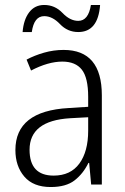

<svg xmlns="http://www.w3.org/2000/svg" viewBox="-20 -743 504 773"><path d="M335 -271V-217Q335 -133 299.5 -84.5Q264 -36 196 -36Q99 -36 99 -140Q99 -257 262 -267ZM236 -542Q196 -542 157.5 -531Q119 -520 87 -503L105 -459Q174 -495 231 -495Q284 -495 309.5 -462.5Q335 -430 335 -353V-313L256 -308Q42 -296 42 -139Q42 -74 78 -32Q114 10 184 10Q246 10 280.5 -17Q315 -44 336 -87H339L347 0H390V-359Q390 -542 236 -542ZM383 -723H346Q336 -659 295 -659Q262 -659 231.5 -691Q201 -723 158 -723Q120 -723 97.5 -693.5Q75 -664 71 -614H108Q117 -678 158 -678Q191 -678 221.5 -646Q252 -614 295 -614Q375 -614 383 -723Z"/></svg>

Font: Noto Sans UI SemiCondensed Light
Style: Regular
Weight: 300
Width: 4
Designer: Monotype Design Team
Foundry: Monotype Imaging Inc.
Version: Version 1.901